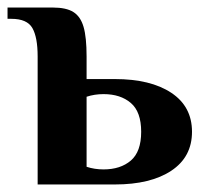

<svg xmlns="http://www.w3.org/2000/svg" viewBox="-21 -490 550 510"><path d="M79 -340Q79 -391 65 -415.5Q51 -440 9 -440H-1V-470H119Q155 -470 174 -458Q193 -446 201 -418.5Q209 -391 209 -340V-280H284Q379 -280 434 -243.5Q489 -207 489 -140Q489 -73 434 -36.5Q379 0 284 0H79ZM354 -140Q354 -193 326.5 -216.5Q299 -240 254 -240Q230 -240 209 -233V-47Q230 -40 254 -40Q299 -40 326.5 -63.5Q354 -87 354 -140Z"/></svg>

Font: Philosopher
Style: Bold
Weight: 700
Designer: Jovanny Lemonad
Foundry: Jovanny Lemonad
Version: Version 2.000